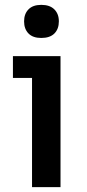

<svg xmlns="http://www.w3.org/2000/svg" viewBox="-20 -770 357 790"><path d="M149.9 -613.8Q115.2 -613.8 97.2 -632.3Q79.1 -650.9 79.1 -682.1Q79.1 -712.9 97.2 -731.4Q115.2 -750 149.9 -750Q185.1 -750 203.6 -731.4Q222.2 -712.9 222.2 -682.1Q222.2 -650.9 203.9 -632.3Q185.5 -613.8 149.9 -613.8ZM229 0H111.8V-449.2H33.2V-539.1H229Z"/></svg>

Font: Sora Medium
Style: Regular
Weight: 500
Designer: Jonathan Barnbrook, Julián Moncada
Foundry: Barnbrook Fonts
Version: Version 2.000